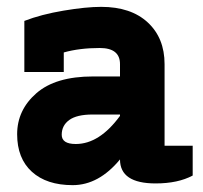

<svg xmlns="http://www.w3.org/2000/svg" viewBox="-20 -530 592 560"><path d="M251 -307H330V-343Q330 -390 271 -390Q212 -390 166 -377V-320H51V-469Q100 -488 165.5 -499Q231 -510 275 -510Q362 -510 411 -464.5Q460 -419 460 -343V-105H542V-18Q499 5 434 5Q330 5 330 -65Q268 10 192 10Q116 10 73 -29Q30 -68 30 -138.5Q30 -209 86 -258Q142 -307 251 -307ZM201 -110Q270 -110 330 -192V-196H250Q204 -196 182 -180Q160 -164 160 -137Q160 -110 201 -110Z"/></svg>

Font: Cherry Swash
Style: Bold
Weight: 700
Designer: Kasatkina Nataliya
Foundry: Nataliya Kasatkina
Version: Version 1.001